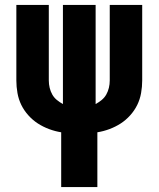

<svg xmlns="http://www.w3.org/2000/svg" viewBox="-20 -540 640 775"><path d="M227 215V-6Q202 -10 178 -19Q154 -28 133 -41.5Q112 -55 94.5 -74.5Q77 -94 66 -116.5Q55 -139 50.5 -164.5Q46 -190 46 -215V-520H177V-215Q177 -200 180.5 -185.5Q184 -171 191 -158.5Q198 -146 209.5 -136.5Q221 -127 234 -120V-520H366V-120Q379 -127 390.5 -136.5Q402 -146 409 -158.5Q416 -171 419.5 -185.5Q423 -200 423 -215V-520H554V-215Q554 -190 549.5 -164.5Q545 -139 534 -116.5Q523 -94 505.5 -74.5Q488 -55 467 -41.5Q446 -28 422 -19Q398 -10 373 -6V215Z"/></svg>

Font: Iosevka Custom Heavy Extended
Style: Regular
Weight: 900
Width: 7
Monospace: yes
Designer: Belleve Invis
Foundry: Belleve Invis
Version: Version 11.2.4; ttfautohint (v1.8.4)